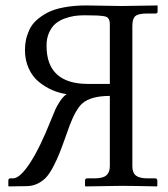

<svg xmlns="http://www.w3.org/2000/svg" viewBox="-20 -666 601 687"><path d="M373 -322.8Q304.7 -322.8 273.9 -295.4Q251 -274.4 229.5 -217.8Q225.1 -206.1 215.8 -179.7Q202.1 -141.1 193.1 -118.4Q184.1 -95.7 170.9 -70.3Q157.7 -44.9 145.3 -31.5Q132.8 -18.1 115.2 -9.3Q97.7 -0.5 76.7 0L11.2 1L9.8 -1V-19.5Q9.8 -27.8 17.1 -27.8H26.4Q51.3 -27.8 87.2 -82.5Q123 -137.2 162.1 -235.8Q172.9 -262.7 178.7 -275.6Q184.6 -288.6 195.3 -304.7Q206.1 -320.8 218.3 -329.1Q191.4 -333 166.3 -344Q141.1 -355 118.7 -373.3Q96.2 -391.6 82.8 -421.1Q69.3 -450.7 69.3 -486.8Q69.3 -505.9 72.8 -522.7Q76.2 -539.6 84.7 -558.6Q93.3 -577.6 109.6 -592.8Q126 -607.9 149.2 -620.4Q172.4 -632.8 208.3 -639.6Q244.1 -646.5 289.1 -646.5Q307.1 -646.5 353.3 -645.5Q399.4 -644.5 415.5 -644.5L543.9 -646.5V-624.5Q543.9 -617.7 536.6 -617.7H506.8Q475.6 -617.7 464.6 -608.6Q453.6 -599.6 453.6 -573.7V-71.3Q453.6 -47.9 466.3 -37.8Q479 -27.8 508.3 -27.8H534.7Q543 -27.8 543 -19.5V-1L541 1Q454.1 -1 415 -1L286.1 1L284.2 -1V-19.5Q284.2 -27.8 292 -27.8H318.4Q348.1 -27.8 360.6 -38.6Q373 -49.3 373 -71.3ZM373 -575.2Q373 -586.4 371.6 -591.8Q370.1 -597.2 366.2 -601.8Q362.3 -606.4 351.1 -608.2Q339.8 -609.9 325 -610.6Q310.1 -611.3 282.2 -611.3Q263.2 -611.3 246.3 -608.9Q229.5 -606.4 210.4 -599.4Q191.4 -592.3 178 -580.8Q164.6 -569.3 155.5 -549.1Q146.5 -528.8 146.5 -502.4Q146.5 -365.7 295.4 -365.7H373Z"/></svg>

Font: Libertinage
Style: b
Weight: 400
Designer: OSP
Foundry: OSP
Version: Version 1.0; 2008; OFL relea